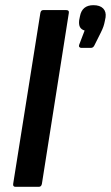

<svg xmlns="http://www.w3.org/2000/svg" viewBox="-20 -722 429 742"><path d="M40 0Q29 0 31 -12L136 -672Q138 -683 147 -683H236Q248 -683 246 -672L142 -12Q140 0 130 0ZM294 -537Q289 -537 286.5 -540.5Q284 -544 286 -549L307 -604Q294 -608 289 -617.5Q284 -627 286 -644L289 -659Q297 -702 341 -702Q366 -702 378.5 -689.5Q391 -677 388 -655L385 -640Q383 -629 379.5 -619Q376 -609 370 -597L346 -549Q341 -537 332 -537Z"/></svg>

Font: Sofia Sans Semi Condensed
Style: Bold Italic
Weight: 700
Italic angle: -9°
Version: Version 4.100